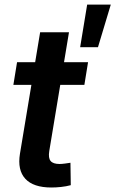

<svg xmlns="http://www.w3.org/2000/svg" viewBox="-20 -815 505 841"><path d="M365.7 -542.5 349.6 -443.4H38.6L54.7 -542.5ZM155.8 -673.8H282.2L195.8 -153.3Q190.9 -123 201.7 -109.9Q212.4 -96.7 241.2 -96.7Q250 -96.7 264.6 -98.6Q279.3 -100.6 288.6 -102.1L290 -3.9Q270 1.5 247.8 3.9Q225.6 6.3 205.1 6.3Q126 6.3 90.8 -32Q55.7 -70.3 67.4 -141.6ZM331.1 -608.4 361.8 -794.9H465.3L409.2 -608.4Z"/></svg>

Font: Inter 16pt SemiBold
Style: Italic
Weight: 600
Italic angle: -9.3988°
Version: Version 4.001;git-66647c0bb